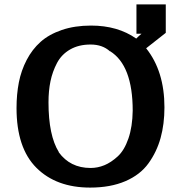

<svg xmlns="http://www.w3.org/2000/svg" viewBox="-20 -831 832 871"><path d="M55 -341Q55 -403 65.5 -457Q76 -511 101 -559Q126 -607 164 -641Q202 -675 260.5 -695Q319 -715 393 -715Q514 -715 598 -656Q610 -668 622 -678H599V-811H732V-682L643 -612Q726 -508 726 -344Q726 -268 708.5 -205Q691 -142 653.5 -90Q616 -38 548.5 -9Q481 20 389 20Q235 20 145 -70Q55 -160 55 -341ZM200 -367Q200 -216 247 -141H246Q298 -69 391 -69Q423 -69 453.5 -81.5Q484 -94 514 -121.5Q544 -149 562.5 -202.5Q581 -256 582 -329Q582 -535 479 -599V-598Q445 -629 391 -629Q337 -629 298 -606.5Q259 -584 238.5 -545Q218 -506 209 -462.5Q200 -419 200 -367Z"/></svg>

Font: Coval
Style: ExtraBold
Weight: 800
Foundry: Context Ltd
Version: Version 001.000